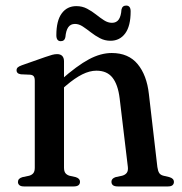

<svg xmlns="http://www.w3.org/2000/svg" viewBox="-20 -670 654 690"><path d="M210 -450V-68Q210 -54.5 215 -48Q220 -41.5 229.5 -38.5L252 -33.5Q267.5 -28.5 267.5 -17Q267.5 0 245 0H66Q55 0 49.8 -4.5Q44.5 -9 44.5 -16Q44.5 -22.5 48.5 -26.8Q52.5 -31 61 -33.5L85 -38.5Q95 -41.5 100 -48Q105 -54.5 105 -67.5V-379.5Q105 -391 101.2 -395.8Q97.5 -400.5 89 -401.5L55 -403Q46.5 -404.5 43 -408Q39.5 -411.5 39.5 -417Q39.5 -423.5 43.5 -427.5Q47.5 -431.5 58.5 -435.5L142.5 -465Q158 -470.5 167.5 -473Q177 -475.5 185 -475.5Q197.5 -475.5 203.8 -468.8Q210 -462 210 -450ZM196 -344 176.5 -363.5 198.5 -382.5Q257.5 -434.5 299.8 -457Q342 -479.5 381.5 -479.5Q441.5 -479.5 474.5 -439.8Q507.5 -400 515 -332.5L545.5 -70Q547.5 -55.5 552.2 -48.2Q557 -41 567.5 -38.5L588.5 -33.5Q597 -31 601 -26.8Q605 -22.5 605 -16Q605 -9 600 -4.5Q595 0 583.5 0H403Q380.5 0 380.5 -17Q380.5 -28.5 395.5 -33.5L419 -38.5Q430 -41.5 435.5 -48.8Q441 -56 439.5 -70L410 -316.5Q404 -366 384.2 -391Q364.5 -416 326.5 -416Q302.5 -416 275.8 -402.8Q249 -389.5 217.5 -362.5ZM377 -523.5Q356.5 -523.5 339 -532.8Q321.5 -542 306.5 -553.8Q291.5 -565.5 277.5 -574.8Q263.5 -584 249.5 -584Q233.5 -584 225.2 -572Q217 -560 215 -536.5Q212 -522 198.5 -522Q182.5 -522 182.5 -543.5Q182.5 -595.5 201.8 -621.8Q221 -648 254.5 -648Q275.5 -648 293 -638.8Q310.5 -629.5 325.2 -617.8Q340 -606 354 -597Q368 -588 382.5 -588Q398.5 -588 406.8 -600Q415 -612 416.5 -635.5Q419.5 -650 433.5 -650Q449.5 -650 449.5 -629Q449.5 -576.5 430 -550Q410.5 -523.5 377 -523.5Z"/></svg>

Font: Fraunces 17pt
Style: Regular
Weight: 400
Version: Version 1.000;[b76b70a41]